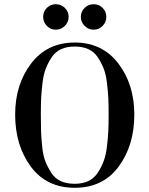

<svg xmlns="http://www.w3.org/2000/svg" viewBox="-20 -872 710 912"><path d="M52 -328Q52 -471 128 -570.5Q204 -670 335 -670Q466 -670 542 -570.5Q618 -471 618 -328Q618 -181 543.5 -80.5Q469 20 335 20Q201 20 126.5 -80.5Q52 -181 52 -328ZM335 1Q372 1 399.5 -12Q427 -25 444 -51Q461 -77 472 -105.5Q483 -134 488 -176Q493 -218 494.5 -250Q496 -282 496 -328Q496 -374 494.5 -405.5Q493 -437 488 -478.5Q483 -520 472 -547.5Q461 -575 444 -600.5Q427 -626 399.5 -638.5Q372 -651 335 -651Q298 -651 270.5 -638.5Q243 -626 226 -600.5Q209 -575 198 -547.5Q187 -520 182 -478.5Q177 -437 175.5 -405.5Q174 -374 174 -328Q174 -279 175 -248.5Q176 -218 180.5 -174.5Q185 -131 196 -104Q207 -77 224 -50.5Q241 -24 269 -11.5Q297 1 335 1ZM382 -749Q364 -767 364 -792Q364 -817 382 -834.5Q400 -852 425 -852Q450 -852 467.5 -834.5Q485 -817 485 -792Q485 -767 467.5 -749Q450 -731 425 -731Q400 -731 382 -749ZM202.5 -749Q185 -767 185 -792Q185 -817 202.5 -834.5Q220 -852 245 -852Q270 -852 288 -834.5Q306 -817 306 -792Q306 -767 288 -749Q270 -731 245 -731Q220 -731 202.5 -749Z"/></svg>

Font: Elsie Swash Caps
Style: Regular
Weight: 400
Designer: Alejandro Inler
Foundry: Alejandro Inler
Version: 1.001